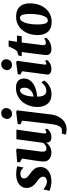

<svg xmlns="http://www.w3.org/2000/svg" viewBox="996 -1848 1109 3142"><g transform="rotate(-90 1551.0 -276.5)"><path d="M381 -449H375.5Q365.5 -463 341 -480.5Q316.5 -498 281 -498Q260 -498 242 -491.8Q224 -485.5 213 -472.8Q202 -460 202 -440Q202 -420 211.8 -403Q221.5 -386 241 -369Q260.5 -352 289 -331.5Q317.5 -311.5 340 -289.8Q362.5 -268 375.8 -239Q389 -210 389 -169Q389 -123.5 370 -90Q351 -56.5 318.2 -34.2Q285.5 -12 243.8 -1Q202 10 156 10Q124.5 10 91.8 4.5Q59 -1 34 -8.8Q9 -16.5 -0.5 -24L23.5 -121.5H25.5Q35.5 -111 55.5 -97.5Q75.5 -84 101.2 -74Q127 -64 153.5 -64Q171.5 -64 189.5 -70.5Q207.5 -77 219.5 -91Q231.5 -105 231.5 -127.5Q231.5 -147.5 220.5 -164.8Q209.5 -182 189.8 -199.2Q170 -216.5 142.5 -235Q119.5 -251 97.5 -273Q75.5 -295 61.2 -326Q47 -357 47 -399.5Q47 -449 75.5 -486.8Q104 -524.5 155.2 -545.8Q206.5 -567 274.5 -567Q301.5 -567 327.8 -564Q354 -561 373.8 -556.8Q393.5 -552.5 401.5 -549Z M621 10Q591 10 558.8 -1.8Q526.5 -13.5 503.8 -40.8Q481 -68 480 -114.5Q480 -132 481.8 -153Q483.5 -174 486.5 -197.2Q489.5 -220.5 493 -244.5Q496.5 -268.5 500 -291.5L527 -470.5L465 -508.5L473 -551L667 -567L692 -555L659 -288Q656.5 -266.5 653.2 -244.5Q650 -222.5 647.2 -202.2Q644.5 -182 642.8 -165.5Q641 -149 641 -138Q641 -114 646 -99.5Q651 -85 661 -78.2Q671 -71.5 687.5 -71.5Q707 -71.5 724.8 -78.8Q742.5 -86 757.8 -98Q773 -110 784.5 -124L844.5 -563H1001.5L938.5 -109.5Q936 -90.5 941.8 -81.8Q947.5 -73 958.5 -73Q967 -73 975.5 -77.2Q984 -81.5 1002.5 -95L1016.5 -61Q1011.5 -52.5 993.8 -35.5Q976 -18.5 947.2 -4.2Q918.5 10 880 10Q839.5 10 818.5 -4Q797.5 -18 792.5 -42Q792 -45 791.5 -48.8Q791 -52.5 791 -56.5Q791 -60.5 791.5 -64.8Q792 -69 792.5 -72.5L790.5 -73.5Q778 -58.5 762.2 -43.8Q746.5 -29 726 -16.8Q705.5 -4.5 679.8 2.8Q654 10 621 10Z M1249.5 0.5Q1239.5 82.5 1204.8 140Q1170 197.5 1119 227.8Q1068 258 1009 258Q980 258 954.2 253.5Q928.5 249 918.5 240L939 177.5Q946 179.5 959.8 181.5Q973.5 183.5 983 183.5Q1014 183.5 1034 166.5Q1054 149.5 1066 119.8Q1078 90 1085 51.2Q1092 12.5 1097 -31L1148 -467.5L1085.5 -499L1095 -542L1290 -567L1317.5 -555ZM1254 -635Q1222 -635 1198 -660.2Q1174 -685.5 1176 -716Q1178.5 -755.5 1203 -783.2Q1227.5 -811 1272 -811Q1310.5 -811 1332.5 -786.5Q1354.5 -762 1354 -733Q1353.5 -692.5 1329.8 -663.8Q1306 -635 1254 -635Z M1804.5 -106Q1791.5 -84.5 1761.8 -57Q1732 -29.5 1686.8 -9Q1641.5 11.5 1580.5 11.5Q1523 11.5 1483.2 -7.5Q1443.5 -26.5 1419 -58.8Q1394.5 -91 1383.5 -130.8Q1372.5 -170.5 1372 -212Q1371.5 -290 1394.8 -355.5Q1418 -421 1460 -469Q1502 -517 1559 -543.8Q1616 -570.5 1682 -570.5Q1736 -570.5 1770 -554.2Q1804 -538 1820.2 -510.2Q1836.5 -482.5 1837.5 -448Q1839 -399.5 1820.2 -363Q1801.5 -326.5 1769.5 -300.8Q1737.5 -275 1698 -258.2Q1658.5 -241.5 1617.5 -233.5Q1576.5 -225.5 1541 -224.5Q1541 -187 1546.8 -159Q1552.5 -131 1564.2 -112.2Q1576 -93.5 1593 -83.8Q1610 -74 1631 -74Q1669 -74 1696.2 -87Q1723.5 -100 1742.5 -119Q1761.5 -138 1774.5 -155ZM1647 -503Q1618.5 -503 1599 -481.8Q1579.5 -460.5 1567.2 -427Q1555 -393.5 1548.8 -355.2Q1542.5 -317 1541 -282.5Q1558 -283.5 1578.2 -290.2Q1598.5 -297 1618 -309.5Q1637.5 -322 1653.8 -340.5Q1670 -359 1679.2 -382.8Q1688.5 -406.5 1687.5 -435.5Q1686 -469 1675.8 -486Q1665.5 -503 1647 -503Z M1997.5 10Q1964 10 1941.8 0.5Q1919.5 -9 1909.5 -25.2Q1899.5 -41.5 1902.5 -62.5Q1905.5 -85.5 1909.8 -116.2Q1914 -147 1919 -184.8Q1924 -222.5 1930 -267Q1936 -311.5 1942.5 -362Q1949 -412.5 1956.5 -468.5L1900.5 -499L1908.5 -541L2102 -567L2128 -555L2066 -109.5Q2063.5 -91.5 2067.8 -82.2Q2072 -73 2082.5 -73Q2091.5 -73 2101.5 -78Q2111.5 -83 2128 -95.5L2141 -61Q2135.5 -53.5 2117.8 -36.5Q2100 -19.5 2070 -4.8Q2040 10 1997.5 10ZM2053 -635Q2021 -635 1997 -660.2Q1973 -685.5 1975 -716Q1977.5 -755.5 2002 -783.2Q2026.5 -811 2071 -811Q2109.5 -811 2131.5 -786.5Q2153.5 -762 2153 -733Q2152.5 -692.5 2128.8 -663.8Q2105 -635 2053 -635Z M2391.5 -189.5Q2389.5 -173.5 2387.8 -161.2Q2386 -149 2384.8 -139.5Q2383.5 -130 2383.5 -121.5Q2383.5 -101.5 2392.5 -91.5Q2401.5 -81.5 2419 -81.5Q2438.5 -81.5 2456.2 -88.2Q2474 -95 2492 -110.5L2504 -71.5Q2490 -55.5 2465.8 -36.5Q2441.5 -17.5 2404.8 -3.8Q2368 10 2315.5 10Q2279 10 2250.2 -9Q2221.5 -28 2221.5 -78Q2221.5 -80.5 2221.8 -85.5Q2222 -90.5 2223.5 -102Q2225 -113.5 2227.8 -135Q2230.5 -156.5 2234.5 -192L2270.5 -476H2203L2214.5 -529L2283.5 -552.5Q2298 -564.5 2312.2 -588Q2326.5 -611.5 2339.5 -639Q2352.5 -666.5 2362.5 -690.5H2460L2438 -554H2540.5L2529.5 -476H2427Z M2852 -568Q2920.5 -568 2968.5 -542.5Q3016.5 -517 3041.8 -467Q3067 -417 3067.5 -344.5Q3068 -271 3047.8 -206Q3027.5 -141 2988 -91.8Q2948.5 -42.5 2891.5 -14.2Q2834.5 14 2761.5 14Q2694.5 14 2647.2 -12Q2600 -38 2575 -88.5Q2550 -139 2549 -211.5Q2548.5 -285.5 2568.8 -350.2Q2589 -415 2628.2 -464Q2667.5 -513 2724 -540.5Q2780.5 -568 2852 -568ZM2831 -506Q2806.5 -506 2788.5 -487.5Q2770.5 -469 2757.5 -438.5Q2744.5 -408 2736.5 -370.2Q2728.5 -332.5 2725 -293Q2721.5 -253.5 2722 -218Q2722.5 -150.5 2731.2 -113.5Q2740 -76.5 2754.5 -62.2Q2769 -48 2786.5 -48Q2811 -48 2829 -66Q2847 -84 2859.8 -114.8Q2872.5 -145.5 2880.2 -183.2Q2888 -221 2891.5 -261Q2895 -301 2894.5 -337.5Q2894 -405.5 2885.5 -441.8Q2877 -478 2862.8 -492Q2848.5 -506 2831 -506Z"/></g></svg>

Font: Merriweather 20pt Black
Style: Italic
Weight: 900
Italic angle: -7.8°
Version: Version 2.101